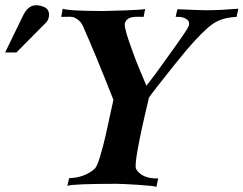

<svg xmlns="http://www.w3.org/2000/svg" viewBox="-20 -727 951 750"><path d="M157 -636 44 -522H0L72 -670Q98 -721 149 -701Q171 -693 171.5 -671Q172 -649 157 -636ZM911 -693 904 -661Q849 -659 812.5 -634.5Q776 -610 709 -532Q692 -512 655.5 -466.5Q619 -421 590.5 -384Q562 -347 562 -346Q499 -83 512 -66Q536 -28 598 -30L591 3Q583 -1 519.5 -5Q456 -9 435 -9Q265 -9 243 -1L250 -31Q311 -33 350 -68Q359 -76 371.5 -117.5Q384 -159 393.5 -201.5Q403 -244 412.5 -289Q422 -334 423 -337Q351 -520 304 -625Q296 -642 284 -650.5Q272 -659 264 -660.5Q256 -662 239 -661.5Q222 -661 219 -661L225 -693Q249 -684 385 -684Q405 -684 472 -686.5Q539 -689 547 -692L541 -661Q538 -661 527 -661.5Q516 -662 510 -661.5Q504 -661 495 -659.5Q486 -658 479.5 -653Q473 -648 469 -640Q462 -630 483 -568Q504 -506 528 -449L552 -392L590 -442Q627 -493 668 -550.5Q709 -608 716 -623Q724 -641 709 -652Q694 -663 666 -661L673 -691Q761 -687 788 -687Q839 -687 911 -693Z"/></svg>

Font: GFS Artemisia
Style: Bold Italic
Weight: 700
Italic angle: -12°
Designer: Designed by Takis Katsoulidis and George D. Matthiopoulos.
Foundry: Designed by Takis Katsoulidis and George D. Matthiopoulos.
Version: Version 1.0